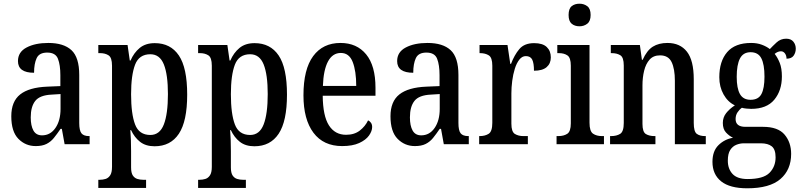

<svg xmlns="http://www.w3.org/2000/svg" viewBox="-20 -779 4326 1037"><path d="M173 10Q118 10 79.5 -29Q41 -68 41 -151Q41 -231 89 -269Q137 -307 235 -311L306 -314V-373Q306 -428 293 -461.5Q280 -495 235 -495Q192 -495 178 -465Q164 -435 164 -386Q77 -386 77 -449Q77 -498 123.5 -522.5Q170 -547 241 -547Q324 -547 366 -508Q408 -469 408 -374V-115Q408 -74 420 -59Q432 -44 461 -44H464V0H329L314 -83H307Q288 -55 271 -34Q254 -13 231 -1.5Q208 10 173 10ZM207 -48Q252 -48 279.5 -88Q307 -128 307 -191V-271L259 -268Q195 -265 170.5 -234Q146 -203 146 -145Q146 -100 160.5 -74Q175 -48 207 -48Z M511 236V192H519Q535 192 550 187.5Q565 183 575 168Q585 153 585 122V-424Q585 -468 566.5 -480Q548 -492 521 -492H511V-536H669L681 -452H685Q703 -494 734.5 -520Q766 -546 816 -546Q901 -546 946 -479.5Q991 -413 991 -268Q991 -124 946 -56.5Q901 11 815 11Q767 11 736.5 -13Q706 -37 688 -76H684Q686 -53 687 -22.5Q688 8 688 38V125Q688 155 697.5 169Q707 183 722 187.5Q737 192 753 192H769V236ZM792 -50Q843 -50 865 -107Q887 -164 887 -271Q887 -376 865 -431Q843 -486 792 -486Q731 -486 709.5 -429.5Q688 -373 688 -270Q688 -164 709.5 -107Q731 -50 792 -50Z M1050 236V192H1058Q1074 192 1089 187.5Q1104 183 1114 168Q1124 153 1124 122V-424Q1124 -468 1105.5 -480Q1087 -492 1060 -492H1050V-536H1208L1220 -452H1224Q1242 -494 1273.5 -520Q1305 -546 1355 -546Q1440 -546 1485 -479.5Q1530 -413 1530 -268Q1530 -124 1485 -56.5Q1440 11 1354 11Q1306 11 1275.5 -13Q1245 -37 1227 -76H1223Q1225 -53 1226 -22.5Q1227 8 1227 38V125Q1227 155 1236.5 169Q1246 183 1261 187.5Q1276 192 1292 192H1308V236ZM1331 -50Q1382 -50 1404 -107Q1426 -164 1426 -271Q1426 -376 1404 -431Q1382 -486 1331 -486Q1270 -486 1248.5 -429.5Q1227 -373 1227 -270Q1227 -164 1248.5 -107Q1270 -50 1331 -50Z M1828 10Q1727 10 1673 -62Q1619 -134 1619 -264Q1619 -405 1671.5 -476Q1724 -547 1819 -547Q1907 -547 1957.5 -485.5Q2008 -424 2008 -305V-262H1723Q1724 -153 1756.5 -102Q1789 -51 1849 -51Q1894 -51 1923.5 -74Q1953 -97 1968 -129Q1977 -125 1983.5 -116Q1990 -107 1990 -93Q1990 -71 1973 -47Q1956 -23 1920 -6.5Q1884 10 1828 10ZM1904 -315Q1904 -395 1885 -444Q1866 -493 1821 -493Q1776 -493 1751.5 -447Q1727 -401 1724 -315Z M2221 10Q2166 10 2127.5 -29Q2089 -68 2089 -151Q2089 -231 2137 -269Q2185 -307 2283 -311L2354 -314V-373Q2354 -428 2341 -461.5Q2328 -495 2283 -495Q2240 -495 2226 -465Q2212 -435 2212 -386Q2125 -386 2125 -449Q2125 -498 2171.5 -522.5Q2218 -547 2289 -547Q2372 -547 2414 -508Q2456 -469 2456 -374V-115Q2456 -74 2468 -59Q2480 -44 2509 -44H2512V0H2377L2362 -83H2355Q2336 -55 2319 -34Q2302 -13 2279 -1.5Q2256 10 2221 10ZM2255 -48Q2300 -48 2327.5 -88Q2355 -128 2355 -191V-271L2307 -268Q2243 -265 2218.5 -234Q2194 -203 2194 -145Q2194 -100 2208.5 -74Q2223 -48 2255 -48Z M2568 0V-44H2571Q2600 -44 2619.5 -56.5Q2639 -69 2639 -116V-424Q2639 -468 2620 -480Q2601 -492 2573 -492H2570V-536H2721L2736 -434H2740Q2758 -482 2785 -514Q2812 -546 2865 -546Q2911 -546 2933 -525Q2955 -504 2955 -469Q2955 -436 2932.5 -416.5Q2910 -397 2864 -397Q2864 -438 2854.5 -457Q2845 -476 2820 -476Q2800 -476 2785 -457Q2770 -438 2760.5 -407.5Q2751 -377 2746.5 -342Q2742 -307 2742 -275V-111Q2742 -67 2761 -55.5Q2780 -44 2807 -44H2831V0Z M3110 -637Q3084 -637 3067.5 -651Q3051 -665 3051 -698Q3051 -732 3067.5 -745.5Q3084 -759 3110 -759Q3134 -759 3152 -745.5Q3170 -732 3170 -698Q3170 -665 3152 -651Q3134 -637 3110 -637ZM2986 0V-44H2996Q3025 -44 3044 -56.5Q3063 -69 3063 -113V-424Q3063 -467 3045 -479.5Q3027 -492 2999 -492H2990V-536H3164V-116Q3164 -70 3183 -57Q3202 -44 3231 -44H3242V0Z M3275 0V-44H3281Q3310 -44 3329.5 -56Q3349 -68 3349 -115V-425Q3349 -469 3330.5 -480.5Q3312 -492 3284 -492H3279V-536H3436L3447 -456H3451Q3474 -507 3506 -527Q3538 -547 3585 -547Q3653 -547 3690 -500Q3727 -453 3727 -351V-115Q3727 -68 3743.5 -56Q3760 -44 3788 -44H3792V0H3625V-343Q3625 -407 3607.5 -443.5Q3590 -480 3545 -480Q3509 -480 3488.5 -457Q3468 -434 3459 -397Q3450 -360 3450 -318V-110Q3450 -66 3468.5 -55Q3487 -44 3515 -44H3520V0Z M4016 238Q3922 238 3875 200.5Q3828 163 3828 95Q3828 37 3860.5 5Q3893 -27 3939 -35Q3918 -45 3901 -63.5Q3884 -82 3884 -115Q3884 -145 3902 -168Q3920 -191 3949 -210Q3911 -228 3888 -269Q3865 -310 3865 -362Q3865 -448 3907.5 -497.5Q3950 -547 4037 -547Q4069 -547 4094.5 -537.5Q4120 -528 4138 -514Q4152 -529 4174 -549.5Q4196 -570 4226 -570Q4252 -570 4265 -554Q4278 -538 4278 -516Q4278 -495 4266.5 -478.5Q4255 -462 4228 -462Q4228 -479 4219.5 -490.5Q4211 -502 4198 -502Q4188 -502 4179.5 -498Q4171 -494 4164 -488Q4180 -468 4191.5 -439Q4203 -410 4203 -366Q4203 -290 4162 -240.5Q4121 -191 4037 -191Q4027 -191 4011.5 -192.5Q3996 -194 3987 -197Q3974 -188 3963.5 -172.5Q3953 -157 3953 -136Q3953 -94 4006 -94H4101Q4182 -94 4217.5 -52Q4253 -10 4253 52Q4253 138 4195 188Q4137 238 4016 238ZM4034 -240Q4076 -240 4092.5 -271Q4109 -302 4109 -365Q4109 -431 4092 -464Q4075 -497 4034 -497Q3994 -497 3976.5 -463Q3959 -429 3959 -364Q3959 -302 3976.5 -271Q3994 -240 4034 -240ZM4018 188Q4103 188 4136 154.5Q4169 121 4169 71Q4169 28 4148.5 11.5Q4128 -5 4089 -5H3998Q3977 -5 3957 3Q3937 11 3924 31Q3911 51 3911 89Q3911 133 3936.5 160.5Q3962 188 4018 188Z"/></svg>

Font: Noto Serif Tamil Condensed Medium
Style: Italic
Weight: 500
Width: 3
Italic angle: -12°
Designer: Indian Type Foundry, Tom Grace, and the Monotype Design Team
Foundry: Monotype Imaging Inc.
Version: Version 2.003; ttfautohint (v1.8.4.7-5d5b)